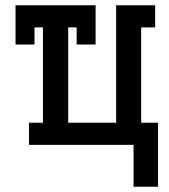

<svg xmlns="http://www.w3.org/2000/svg" viewBox="-20 -550 640 729"><path d="M580 159H487V0H90V-84H143V-446H111V-381H39V-530H343V-381H271V-446H239V-84H421V-530H569V-446H516V-84H580Z"/></svg>

Font: Iosevka Slab Medium Extended
Style: Regular
Weight: 500
Width: 7
Monospace: yes
Designer: Belleve Invis
Foundry: Belleve Invis
Version: Version 11.1.1; ttfautohint (v1.8.3)